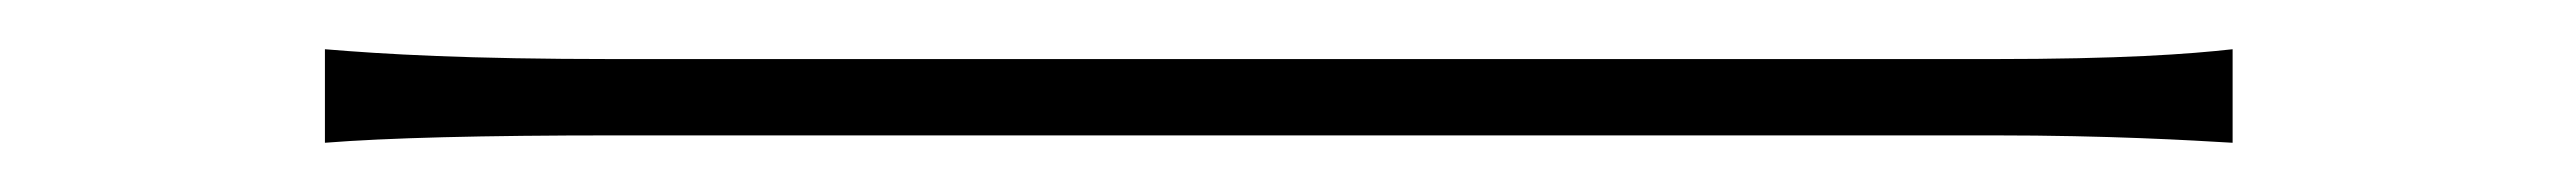

<svg xmlns="http://www.w3.org/2000/svg" viewBox="-20 -423 1040 78"><path d="M112 -403V-365C137 -367 176 -368 230 -368C261 -368 730 -368 790 -368C837 -368 870 -366 887 -365V-403C869 -401 842 -399 789 -399C730 -399 259 -399 230 -399C169 -399 136 -401 112 -403Z"/></svg>

Font: Noto Sans CJK HK Thin
Style: Regular
Weight: 100
Designer: Ryoko NISHIZUKA 西塚涼子 (kana, bopomofo & ideographs); Paul D. Hunt (Latin, Greek & Cyrillic); Sandoll Communications 산돌커뮤니
Foundry: Adobe
Version: Version 2.004;hotconv 1.0.118;makeotfexe 2.5.65603